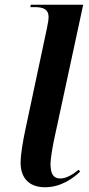

<svg xmlns="http://www.w3.org/2000/svg" viewBox="-20 -780 376 810"><path d="M170 10C235 10 287 -26 318 -56L312 -64C289 -45 260 -27 235 -27C204 -27 194 -47 193 -87C193 -111 202 -161 208 -190L331 -760H110L108 -750H126C164 -750 185 -740 185 -708C185 -699 182 -679 178 -661L87 -233C77 -186 67 -130 67 -93C67 -31 101 10 170 10Z"/></svg>

Font: Noto Serif Display SemiBold
Style: Italic
Weight: 600
Italic angle: -12°
Designer: Monotype Design Team
Foundry: Monotype Imaging Inc.
Version: Version 2.009